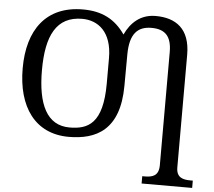

<svg xmlns="http://www.w3.org/2000/svg" viewBox="-62 -793 1225 1101"><g transform="rotate(5 551.0 -242.5)"><path d="M793 240H1084V198H1071C1027 198 989 189 989 130V-518C989 -668 906 -724 790 -724C704 -724 648 -673 615 -602C557 -686 481 -725 372 -725C159 -725 56 -580 56 -359C56 -137 159 10 353 10C510 10 645 -54 646 -309L647 -492C648 -610 693 -654 772 -654C853 -654 888 -613 888 -525V126C888 189 851 198 806 198H793ZM353 -44C223 -44 167 -160 167 -358C167 -556 223 -671 372 -671C462 -671 544 -612 544 -460V-314C544 -82 459 -44 353 -44Z"/></g></svg>

Font: Noto Serif
Style: Regular
Weight: 400
Designer: Monotype Design Team
Foundry: Monotype Imaging Inc.
Version: Version 2.015